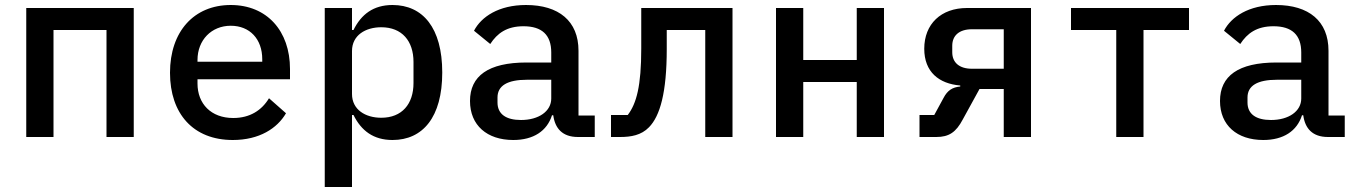

<svg xmlns="http://www.w3.org/2000/svg" viewBox="-20 -548 5440 768"><path d="M85 0H194V-428H406V0H515V-516H85Z M911 12C1018 12 1089 -35 1124 -95L1056 -155C1027 -107 980 -76 913 -76C824 -76 770 -133 770 -214V-231H1140V-272C1140 -424 1048 -528 903 -528C756 -528 660 -422 660 -257C660 -93 753 12 911 12ZM903 -445C979 -445 1029 -392 1029 -311V-301H770V-308C770 -388 826 -445 903 -445Z M1279 200H1388V-88H1394C1425 -25 1474 12 1550 12C1671 12 1749 -79 1749 -258C1749 -437 1671 -528 1550 -528C1474 -528 1425 -491 1394 -428H1388V-516H1279ZM1505 -77C1442 -77 1388 -109 1388 -172V-344C1388 -407 1442 -439 1505 -439C1588 -439 1634 -384 1634 -300V-216C1634 -132 1588 -77 1505 -77Z M2359 0V-86H2294V-345C2294 -464 2215 -528 2084 -528C1975 -528 1905 -481 1876 -425L1941 -372C1969 -415 2007 -443 2074 -443C2148 -443 2185 -408 2185 -338V-298H2086C1933 -298 1860 -244 1860 -144C1860 -47 1928 12 2033 12C2114 12 2168 -24 2188 -87H2193C2200 -35 2229 0 2292 0ZM2064 -68C2005 -68 1970 -91 1970 -138V-158C1970 -205 2009 -229 2088 -229H2185V-154C2185 -103 2135 -68 2064 -68Z M2424 0H2460C2504 0 2545 -7 2576 -39C2620 -84 2647 -177 2647 -352V-428H2801V0H2910V-516H2545V-354C2545 -204 2526 -134 2491 -88H2424Z M3084 0H3193V-220H3407V0H3516V-516H3407V-308H3193V-516H3084Z M3658 0H3725C3776 0 3804 -19 3831 -70L3898 -192H3995V0H4104V-516H3848C3744 -516 3677 -452 3677 -353C3677 -260 3736 -213 3821 -206V-202C3790 -199 3770 -187 3754 -156L3717 -88H3658ZM3995 -273H3868C3817 -273 3789 -298 3789 -339V-365C3789 -406 3817 -431 3868 -431H3995Z M4445 0H4554V-428H4736V-516H4264V-428H4445Z M5359 0V-86H5294V-345C5294 -464 5215 -528 5084 -528C4975 -528 4905 -481 4876 -425L4941 -372C4969 -415 5007 -443 5074 -443C5148 -443 5185 -408 5185 -338V-298H5086C4933 -298 4860 -244 4860 -144C4860 -47 4928 12 5033 12C5114 12 5168 -24 5188 -87H5193C5200 -35 5229 0 5292 0ZM5064 -68C5005 -68 4970 -91 4970 -138V-158C4970 -205 5009 -229 5088 -229H5185V-154C5185 -103 5135 -68 5064 -68Z"/></svg>

Font: IBM Mono Medium
Style: Regular
Weight: 500
Monospace: yes
Designer: Mike Abbink, Paul van der Laan, Pieter van Rosmalen
Foundry: Bold Monday
Version: Version 2.3